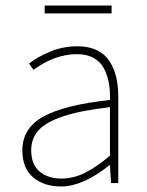

<svg xmlns="http://www.w3.org/2000/svg" viewBox="-20 -656 526 688"><path d="M198.2 12.2Q138.2 12.2 99.1 -20.3Q60.1 -52.7 60.1 -117.2Q60.1 -196.3 134.8 -238Q209.5 -279.8 374 -297.9Q375 -330.1 370.4 -356.9Q365.7 -383.8 353.5 -408.7Q341.3 -433.6 316.4 -447.8Q291.5 -461.9 255.9 -461.9Q176.3 -461.9 100.1 -405.8L84 -428.2Q113.3 -451.7 159.4 -470.9Q205.6 -490.2 257.8 -490.2Q298.3 -490.2 327.6 -475.8Q356.9 -461.4 373 -435.8Q389.2 -410.2 396.5 -379.2Q403.8 -348.1 403.8 -310.1V0H377.9L374 -64H372.1Q277.3 12.2 198.2 12.2ZM200.2 -16.1Q242.2 -16.1 283.2 -36.1Q324.2 -56.2 374 -98.1V-272Q270 -260.3 207.5 -239.5Q145 -218.8 118.4 -189.5Q91.8 -160.2 91.8 -118.2Q91.8 -65.9 122.1 -41Q152.3 -16.1 200.2 -16.1ZM140.1 -607.9V-636.2H379.9V-607.9Z"/></svg>

Font: Source Sans 3 ExtraLight
Style: Regular
Weight: 200
Designer: Paul D. Hunt
Foundry: Adobe
Version: Version 3.052;hotconv 1.1.0;makeotfexe 2.6.0